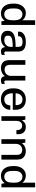

<svg xmlns="http://www.w3.org/2000/svg" viewBox="1644 -2404 770 4098"><g transform="rotate(90 2029.0 -355.0)"><path d="M267 10Q209 10 161.5 -17.5Q114 -45 85.5 -104Q57 -163 57 -255V-266Q57 -350 84.5 -406.5Q112 -463 157.5 -492Q203 -521 259 -521Q313 -521 352 -500.5Q391 -480 412 -446V-720H512V0H436L422 -71Q397 -33 358.5 -11.5Q320 10 267 10ZM285 -61Q320 -61 348.5 -77.5Q377 -94 394.5 -131.5Q412 -169 412 -232V-288Q412 -343 395 -378.5Q378 -414 349 -431.5Q320 -449 285 -449Q233 -449 197 -408.5Q161 -368 161 -286V-231Q161 -169 177.5 -131.5Q194 -94 222.5 -77.5Q251 -61 285 -61Z M801 10Q760 10 722.5 -3Q685 -16 661.5 -47.5Q638 -79 638 -133Q638 -188 662.5 -221.5Q687 -255 732.5 -273Q778 -291 841.5 -297Q905 -303 981 -303V-355Q981 -409 954.5 -430.5Q928 -452 871 -452Q823 -452 788 -431.5Q753 -411 753 -367V-355H656Q655 -360 655 -365.5Q655 -371 655 -377Q655 -421 682.5 -453.5Q710 -486 757.5 -503.5Q805 -521 866 -521H880Q981 -521 1030.5 -481Q1080 -441 1080 -366V-95Q1080 -77 1088 -69Q1096 -61 1107 -61Q1118 -61 1130.5 -65Q1143 -69 1153 -75V-11Q1140 -1 1121 4.5Q1102 10 1076 10Q1044 10 1024.5 -2.5Q1005 -15 996 -36Q987 -57 985 -83Q956 -38 909.5 -14Q863 10 801 10ZM841 -61Q876 -61 908 -76.5Q940 -92 960.5 -124Q981 -156 981 -204V-242Q906 -242 852 -234.5Q798 -227 769.5 -206Q741 -185 741 -141Q741 -99 766 -80Q791 -61 841 -61Z M1436 10Q1357 10 1310 -33.5Q1263 -77 1263 -168V-511H1363V-192Q1363 -125 1390 -96.5Q1417 -68 1469 -68Q1504 -68 1533.5 -84.5Q1563 -101 1581 -130Q1599 -159 1599 -195V-511H1699V-95Q1699 -77 1707.5 -69Q1716 -61 1727 -61Q1738 -61 1750 -65Q1762 -69 1772 -75V-11Q1759 -1 1740 4.5Q1721 10 1696 10Q1664 10 1645 -2Q1626 -14 1617 -33.5Q1608 -53 1604 -75Q1579 -35 1533 -12.5Q1487 10 1436 10Z M2095 10Q2027 10 1975.5 -19.5Q1924 -49 1895 -106.5Q1866 -164 1866 -245V-266Q1866 -348 1896.5 -405Q1927 -462 1980 -491.5Q2033 -521 2101 -521H2112Q2174 -521 2222 -495Q2270 -469 2296.5 -421Q2323 -373 2323 -307V-243H1970Q1970 -186 1985.5 -145Q2001 -104 2030.5 -82.5Q2060 -61 2103 -61Q2139 -61 2167 -75Q2195 -89 2212 -118Q2229 -147 2229 -190H2323Q2323 -129 2294 -84Q2265 -39 2215.5 -14.5Q2166 10 2104 10ZM1971 -303H2225Q2225 -378 2192.5 -414Q2160 -450 2102 -450Q2049 -450 2011.5 -413Q1974 -376 1971 -303Z M2460 0V-511H2534L2548 -436Q2549 -438 2557 -451Q2565 -464 2581.5 -480.5Q2598 -497 2624.5 -509Q2651 -521 2690 -521Q2743 -521 2777.5 -499.5Q2812 -478 2828.5 -441Q2845 -404 2845 -357Q2845 -347 2844 -336.5Q2843 -326 2843 -320H2757V-339Q2757 -361 2748.5 -385.5Q2740 -410 2719 -426.5Q2698 -443 2660 -443Q2632 -443 2612.5 -431Q2593 -419 2581.5 -401Q2570 -383 2565 -363Q2560 -343 2560 -326V0Z M2951 0V-511H3023L3037 -436Q3065 -478 3109.5 -499.5Q3154 -521 3206 -521Q3259 -521 3299.5 -501Q3340 -481 3363 -441.5Q3386 -402 3386 -343V0H3286V-326Q3286 -389 3257 -416.5Q3228 -444 3175 -444Q3141 -444 3112.5 -427Q3084 -410 3067.5 -381.5Q3051 -353 3051 -316V0Z M3734 10Q3676 10 3628.5 -17.5Q3581 -45 3552.5 -104Q3524 -163 3524 -255V-266Q3524 -350 3551.5 -406.5Q3579 -463 3624.5 -492Q3670 -521 3726 -521Q3780 -521 3819 -500.5Q3858 -480 3879 -446V-720H3979V0H3903L3889 -71Q3864 -33 3825.5 -11.5Q3787 10 3734 10ZM3752 -61Q3787 -61 3815.5 -77.5Q3844 -94 3861.5 -131.5Q3879 -169 3879 -232V-288Q3879 -343 3862 -378.5Q3845 -414 3816 -431.5Q3787 -449 3752 -449Q3700 -449 3664 -408.5Q3628 -368 3628 -286V-231Q3628 -169 3644.5 -131.5Q3661 -94 3689.5 -77.5Q3718 -61 3752 -61Z"/></g></svg>

Font: Chivo Medium
Style: Regular
Weight: 400
Version: Version 2.002